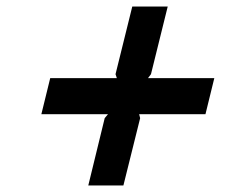

<svg xmlns="http://www.w3.org/2000/svg" viewBox="-20 -698 718 585"><path d="M606 -350H404L407 -338L356 -133H249L299 -338L309 -350H106L133 -460H336L332 -472L383 -678H491L440 -472L431 -460H633Z"/></svg>

Font: TypoPRO Sinkin Sans
Style: 500 Medium Italic
Weight: 500
Italic angle: -112°
Designer: Keith Bates
Foundry: K-Type
Version: Sinkin Sans (version 1.0)  by Keith Bates   •   © 2014   www